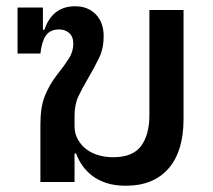

<svg xmlns="http://www.w3.org/2000/svg" viewBox="-20 -581 679 613"><path d="M382 12Q347 12 320.5 3.5Q294 -5 275 -19.5Q256 -34 243 -52.5Q230 -71 223 -91H218V0H109V-184Q109 -240 123.5 -275.5Q138 -311 162 -342Q185 -371 199.5 -393.5Q214 -416 214 -441Q214 -464 201 -475.5Q188 -487 169 -487Q140 -487 126.5 -467.5Q113 -448 109 -410H36V-557H117V-486H122Q133 -521 157.5 -541Q182 -561 220 -561Q261 -561 286 -535Q311 -509 311 -465Q311 -427 296.5 -396.5Q282 -366 259 -327Q243 -300 230.5 -274Q218 -248 218 -210V-179Q218 -154 229 -135Q240 -116 257 -103.5Q274 -91 296 -85Q318 -79 341 -79Q404 -79 430.5 -115Q457 -151 457 -213V-549H566V-201Q566 -98 518 -43Q470 12 382 12Z"/></svg>

Font: IBM Plex Sans Thai Medm
Style: Regular
Weight: 500
Designer: Mike Abbink, Paul van der Laan, Pieter van Rosmalen, Ben Mitchell, Mark Frömberg
Foundry: Bold Monday
Version: Version 1.2